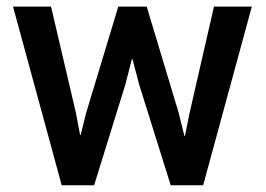

<svg xmlns="http://www.w3.org/2000/svg" viewBox="-20 -548 786 568"><path d="M581 0H485L391.5 -298.5L372 -373H370L351 -298.5L258.5 0H162.5L18.5 -528.5H131L204.5 -214.5L217 -148.5H218.5L235 -214.5L330 -528.5H414L508.5 -214.5L525.5 -145.5H527L541 -214.5L613 -528.5H725Z"/></svg>

Font: Roberto Sans Medium
Style: Regular
Weight: 500
Designer: Google (font) & Cristiano Sobral (main changes)
Version: Version 1.000;October 12, 2021;FontCreator 14.0.0.2814 64-bi